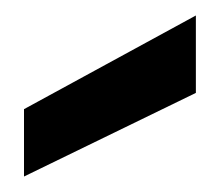

<svg xmlns="http://www.w3.org/2000/svg" viewBox="-20 -818 285 248"><path d="M233 -798V-698L11 -590V-677Z"/></svg>

Font: Albert Sans SemiBold
Style: Regular
Weight: 600
Designer: Andreas Rasmussen
Foundry: a.Foundry
Version: Version 1.025